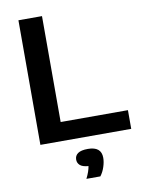

<svg xmlns="http://www.w3.org/2000/svg" viewBox="-104 -811 840 1123"><g transform="rotate(-10 316.5 -249.0)"><path d="M85.5 0V-740H225.5V-111H625V0ZM316 242.5Q336.5 202 341 171Q306.5 168.5 291.5 155.2Q276.5 142 276.5 121.5Q276.5 98 295.2 84.8Q314 71.5 354.5 71.5Q434.5 71.5 434.5 138Q434.5 162.5 425.2 191.2Q416 220 399 242.5Z"/></g></svg>

Font: Encode Sans Expanded SemiBold
Style: Regular
Weight: 600
Width: 7
Designer: Multiple Designers
Foundry: Impallari Type
Version: Version 3.000; ttfautohint (v1.8.3) -l 8 -r 50 -G 200 -x 14 